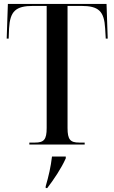

<svg xmlns="http://www.w3.org/2000/svg" viewBox="-20 -734 581 975"><path d="M129 0H410V-10H382C337 -10 323 -25 323 -84V-704H392C482 -704 509 -677 514 -589L517 -538H527L521 -714H20L14 -538H24L26 -589C31 -677 59 -704 149 -704H217V-84C217 -25 203 -10 158 -10H129ZM212 212V221H220C253 178 292 120 314 70V61H244C238 113 227 161 212 212Z"/></svg>

Font: Noto Serif Display Condensed Medium
Style: Regular
Weight: 500
Width: 3
Designer: Monotype Design Team
Foundry: Monotype Imaging Inc.
Version: Version 2.009